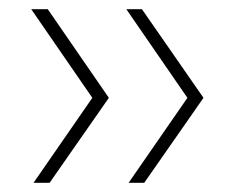

<svg xmlns="http://www.w3.org/2000/svg" viewBox="-20 -451 511 418"><path d="M260 -53 388 -238 255 -431H289L423 -238L294 -53ZM53 -53 181 -238 48 -431H84L217 -238L88 -53Z"/></svg>

Font: Smooch Sans Thin Light
Style: Regular
Weight: 300
Version: Version 1.010